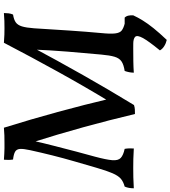

<svg xmlns="http://www.w3.org/2000/svg" viewBox="8 -756 895 1008"><g transform="rotate(-90 456.0 -251.5)"><path d="M362 9Q330 -126 292.5 -262Q255 -398 212 -533H223Q210 -474 194.5 -414.5Q179 -355 165 -300.5Q151 -246 138 -201Q122 -141 119.5 -110Q117 -79 131.5 -65.5Q146 -52 179 -45Q181 -34 181.5 -21.5Q182 -9 181 3Q152 1 125.5 0.5Q99 0 78 0Q53 0 29 0.5Q5 1 -28 3Q-28 -9 -26 -21.5Q-24 -34 -19 -45Q7 -52 22.5 -65.5Q38 -79 51 -109Q64 -139 80 -194Q97 -253 113.5 -309.5Q130 -366 144.5 -424Q159 -482 172 -541Q180 -577 178.5 -595Q177 -613 163.5 -620.5Q150 -628 123 -631Q121 -643 121 -655Q121 -667 122 -679Q138 -678 153 -677Q168 -676 182 -676Q196 -676 208 -676Q229 -676 249 -676.5Q269 -677 290 -679Q334 -538 372.5 -397Q411 -256 444 -116H422Q505 -253 583 -394Q661 -535 736 -679Q761 -677 778.5 -676.5Q796 -676 812 -676Q829 -676 850 -676.5Q871 -677 892 -679Q892 -666 890.5 -654Q889 -642 884 -631Q858 -627 843.5 -617Q829 -607 822 -584.5Q815 -562 812 -521Q806 -421 800 -333Q794 -245 787 -169Q782 -120 785 -95Q788 -70 800.5 -60.5Q813 -51 836 -45Q838 -34 838.5 -21.5Q839 -9 838 3Q814 1 779 0.5Q744 0 708 0Q671 0 639 0.5Q607 1 579 3Q579 -9 581.5 -21.5Q584 -34 588 -45Q621 -50 638 -61.5Q655 -73 662.5 -98Q670 -123 674 -168Q682 -253 689.5 -345.5Q697 -438 701 -536H716Q644 -401 566.5 -264Q489 -127 409 4Q397 8 385.5 8.5Q374 9 362 9ZM751 176Q733 172 718 162.5Q703 153 696 140Q745 80 761 50.5Q777 21 767.5 10.5Q758 0 728 0L732 -45H868Q876 -37 878.5 -25Q881 -13 880 0Q869 24 853 50Q837 76 812.5 106.5Q788 137 751 176Z"/></g></svg>

Font: Vollkorn Medium
Style: Italic
Weight: 500
Italic angle: -11°
Designer: Friedrich Althausen
Foundry: Friedrich Althausen
Version: Version 5.000